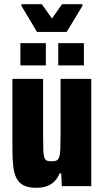

<svg xmlns="http://www.w3.org/2000/svg" viewBox="-20 -885 495 913"><path d="M153 8Q116 8 93.5 -3Q71 -14 59 -36.5Q47 -59 43 -93.5Q39 -128 39 -175V-510H185V-233Q185 -193 186 -170Q187 -147 191 -135.5Q195 -124 203.5 -121Q212 -118 226 -118Q241 -118 249 -122Q257 -126 261.5 -138.5Q266 -151 267 -178Q268 -205 268 -250V-510H414V0H274L271 -60H263Q254 -37 238.5 -22Q223 -7 202 0.5Q181 8 153 8ZM77 -574V-680H198V-574ZM257 -574V-680H379V-574ZM156 -733 82 -857V-865H179L227 -797L275 -865H372V-857L297 -733Z"/></svg>

Font: Saira Condensed ExtraBold
Style: Regular
Weight: 800
Width: 3
Designer: Hector Gatti with collaboration of the Omnibus-Type team
Foundry: Omnibus-Type
Version: Version 1.101